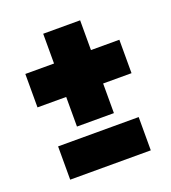

<svg xmlns="http://www.w3.org/2000/svg" viewBox="-92 -569 527 591"><g transform="rotate(-20 171.0 -273.0)"><path d="M114.5 -194H235.5V-291H328.5V-400.5H235.5V-498H114.5V-400.5H20.5V-291H114.5ZM39 -47.5H303V-156.5H39Z"/></g></svg>

Font: Anybody Expanded
Style: Bold
Weight: 700
Width: 7
Designer: Tyler Finck
Foundry: Etcetera Type Company
Version: Version 1.113;gftools[0.9.25]